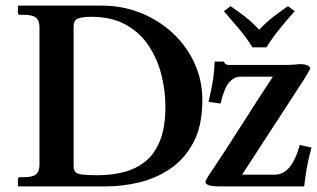

<svg xmlns="http://www.w3.org/2000/svg" viewBox="-20 -666 1133 686"><path d="M46 0 44 -2V-24Q44 -33 52 -33H66Q96 -33 108.5 -43Q121 -53 121 -77V-569Q121 -593 108.5 -603Q96 -613 66 -613H52Q44 -613 44 -621V-644L46 -646H342Q418 -646 483.5 -619.5Q549 -593 598.5 -546.5Q648 -500 675.5 -439Q703 -378 703 -309Q703 -217 671 -157Q639 -97 587.5 -62.5Q536 -28 476 -14Q416 0 360 0ZM243 -75Q243 -60 248.5 -52.5Q254 -45 272.5 -42.5Q291 -40 330 -40Q378 -40 421.5 -51Q465 -62 498.5 -88.5Q532 -115 551.5 -163Q571 -211 571 -284Q571 -341 557 -397.5Q543 -454 512 -501.5Q481 -549 430 -577.5Q379 -606 305 -606Q278 -606 260.5 -600.5Q243 -595 243 -571ZM932 -497H882Q860 -532 833 -564Q806 -596 780 -626L804 -644Q833 -624 855.5 -606.5Q878 -589 906 -560Q932 -587 956 -605.5Q980 -624 1009 -644L1033 -626Q1006 -596 980 -564Q954 -532 932 -497ZM780 -446Q783 -438 788 -436Q793 -434 797 -434H1001Q1019 -434 1034.5 -435.5Q1050 -437 1052 -437Q1067 -437 1077.5 -433Q1088 -429 1088 -421Q1088 -419 1082 -408.5Q1076 -398 1068 -385L845 -42H961Q994 -42 1016 -70.5Q1038 -99 1051 -148L1093 -139Q1082 -99 1076 -65Q1070 -31 1067 0H769Q737 0 725.5 -4.5Q714 -9 714 -16Q714 -20 725 -38Q784 -126 840.5 -215Q897 -304 955 -392H839Q817 -392 799 -372Q781 -352 768 -296L725 -302Q737 -352 741.5 -383Q746 -414 747 -446Z"/></svg>

Font: Libertinus Serif SemiBold
Style: Regular
Weight: 600
Designer: Philipp H. Poll, Khaled Hosny
Foundry: Caleb Maclennan
Version: Version 7.051;RELEASE